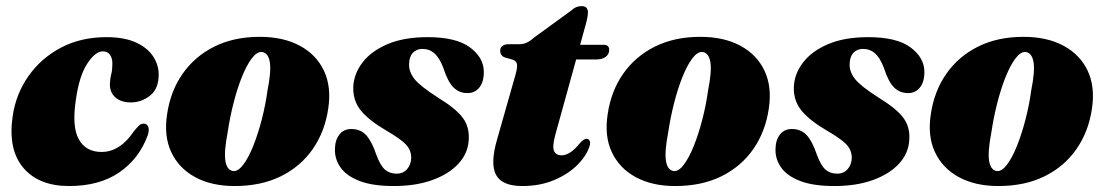

<svg xmlns="http://www.w3.org/2000/svg" viewBox="-20 -596 3611 628"><path d="M316 -428Q292 -428 265.8 -388.5Q239.5 -349 228.5 -272Q214.5 -182.5 237.5 -140.8Q260.5 -99 312 -99Q373 -99 418.5 -167.5Q429 -180 435.5 -186Q442 -192 451 -191.5Q460.5 -191 464.8 -181.5Q469 -172 463.5 -154Q435 -76.5 370 -32Q305 12.5 206 12.5Q106.5 12.5 56 -47.5Q5.5 -107.5 21.5 -216.5Q32 -288.5 73 -347Q114 -405.5 179.2 -440Q244.5 -474.5 328 -474.5Q388.5 -474.5 427.5 -455.8Q466.5 -437 484.2 -406.2Q502 -375.5 498.5 -340.5Q495.5 -301 468 -281Q440.5 -261 408.5 -261Q375.5 -261 357 -277.8Q338.5 -294.5 339.5 -322.5Q340.5 -342 344 -354.2Q347.5 -366.5 347.5 -387Q348 -404.5 340.2 -416.2Q332.5 -428 316 -428Z M829.5 -475.5Q907 -475.5 961 -446.2Q1015 -417 1039.8 -364.2Q1064.5 -311.5 1053.5 -240Q1042.5 -165.5 1003 -108.5Q963.5 -51.5 898.8 -19.5Q834 12.5 747.5 12.5Q672 12.5 618.5 -16.5Q565 -45.5 540.2 -98.2Q515.5 -151 526.5 -222Q537.5 -298 577.5 -355Q617.5 -412 681.5 -443.8Q745.5 -475.5 829.5 -475.5ZM742.5 -36.5Q759 -35 776 -57.8Q793 -80.5 808.5 -119.2Q824 -158 836.2 -205.2Q848.5 -252.5 855 -300.5Q867.5 -362.5 862.5 -392.8Q857.5 -423 837 -426Q820.5 -427.5 803.5 -405Q786.5 -382.5 771 -343.8Q755.5 -305 743.5 -257.5Q731.5 -210 724.5 -162.5Q712.5 -100.5 717.2 -70Q722 -39.5 742.5 -36.5Z M1277.5 -28Q1298.5 -28 1311.5 -42.8Q1324.5 -57.5 1325 -80Q1325 -104.5 1308.2 -122.8Q1291.5 -141 1245 -168Q1187.5 -201.5 1160.8 -234Q1134 -266.5 1135.5 -312Q1137.5 -355 1166 -392Q1194.5 -429 1248 -451.8Q1301.5 -474.5 1378.5 -474.5Q1471.5 -474.5 1516.5 -441.5Q1561.5 -408.5 1562.5 -362.5Q1563 -329 1548.2 -310.2Q1533.5 -291.5 1509 -291.5Q1482.5 -291.5 1463.8 -309.5Q1445 -327.5 1430 -374Q1417.5 -407 1401 -421.5Q1384.5 -436 1361.5 -436Q1342 -436 1330 -422.8Q1318 -409.5 1318 -385Q1317.5 -360.5 1336 -337.2Q1354.5 -314 1411.5 -277.5Q1472 -240.5 1494.2 -210Q1516.5 -179.5 1513 -136.5Q1510 -93 1478.5 -59.5Q1447 -26 1393.2 -6.8Q1339.5 12.5 1268 12.5Q1199 12.5 1156.2 -4Q1113.5 -20.5 1094.2 -47.8Q1075 -75 1075.5 -106.5Q1075.5 -136.5 1089.5 -155.2Q1103.5 -174 1129 -174Q1159.5 -174 1178 -153.5Q1196.5 -133 1211 -89.5Q1224 -54.5 1239.2 -41.2Q1254.5 -28 1277.5 -28Z M1656.5 -401 1631.5 -408Q1616 -414 1616 -430Q1616 -451.5 1646 -451.5H1681Q1703 -451.5 1726 -472.5L1849 -562Q1863.5 -576 1882 -576Q1903 -576 1903 -555.5Q1903 -550 1901.5 -540.5Q1900 -531 1896.5 -518.5L1877.5 -449.5H1954.5Q1972.5 -449.5 1972.5 -433Q1972.5 -418.5 1961 -410Q1949.5 -401.5 1930 -401.5H1864.5L1796 -154Q1786 -116.5 1792.2 -102.2Q1798.5 -88 1817 -88Q1845 -88 1877 -128Q1889.5 -142 1898.5 -142Q1905 -142 1908.2 -136.2Q1911.5 -130.5 1909 -120Q1899.5 -88 1869.5 -57.5Q1839.5 -27 1793 -7.2Q1746.5 12.5 1688.5 12.5Q1622 12.5 1602.5 -24Q1583 -60.5 1605.5 -138.5L1666.5 -353Q1673 -376.5 1670.8 -386.8Q1668.5 -397 1656.5 -401Z M2270.5 -475.5Q2348 -475.5 2402 -446.2Q2456 -417 2480.8 -364.2Q2505.5 -311.5 2494.5 -240Q2483.5 -165.5 2444 -108.5Q2404.5 -51.5 2339.8 -19.5Q2275 12.5 2188.5 12.5Q2113 12.5 2059.5 -16.5Q2006 -45.5 1981.2 -98.2Q1956.5 -151 1967.5 -222Q1978.5 -298 2018.5 -355Q2058.5 -412 2122.5 -443.8Q2186.5 -475.5 2270.5 -475.5ZM2183.5 -36.5Q2200 -35 2217 -57.8Q2234 -80.5 2249.5 -119.2Q2265 -158 2277.2 -205.2Q2289.5 -252.5 2296 -300.5Q2308.5 -362.5 2303.5 -392.8Q2298.5 -423 2278 -426Q2261.5 -427.5 2244.5 -405Q2227.5 -382.5 2212 -343.8Q2196.5 -305 2184.5 -257.5Q2172.5 -210 2165.5 -162.5Q2153.5 -100.5 2158.2 -70Q2163 -39.5 2183.5 -36.5Z M2718.5 -28Q2739.5 -28 2752.5 -42.8Q2765.5 -57.5 2766 -80Q2766 -104.5 2749.2 -122.8Q2732.5 -141 2686 -168Q2628.5 -201.5 2601.8 -234Q2575 -266.5 2576.5 -312Q2578.5 -355 2607 -392Q2635.5 -429 2689 -451.8Q2742.5 -474.5 2819.5 -474.5Q2912.5 -474.5 2957.5 -441.5Q3002.5 -408.5 3003.5 -362.5Q3004 -329 2989.2 -310.2Q2974.5 -291.5 2950 -291.5Q2923.5 -291.5 2904.8 -309.5Q2886 -327.5 2871 -374Q2858.5 -407 2842 -421.5Q2825.5 -436 2802.5 -436Q2783 -436 2771 -422.8Q2759 -409.5 2759 -385Q2758.5 -360.5 2777 -337.2Q2795.5 -314 2852.5 -277.5Q2913 -240.5 2935.2 -210Q2957.5 -179.5 2954 -136.5Q2951 -93 2919.5 -59.5Q2888 -26 2834.2 -6.8Q2780.5 12.5 2709 12.5Q2640 12.5 2597.2 -4Q2554.5 -20.5 2535.2 -47.8Q2516 -75 2516.5 -106.5Q2516.5 -136.5 2530.5 -155.2Q2544.5 -174 2570 -174Q2600.5 -174 2619 -153.5Q2637.5 -133 2652 -89.5Q2665 -54.5 2680.2 -41.2Q2695.5 -28 2718.5 -28Z M3327.5 -475.5Q3405 -475.5 3459 -446.2Q3513 -417 3537.8 -364.2Q3562.5 -311.5 3551.5 -240Q3540.5 -165.5 3501 -108.5Q3461.5 -51.5 3396.8 -19.5Q3332 12.5 3245.5 12.5Q3170 12.5 3116.5 -16.5Q3063 -45.5 3038.2 -98.2Q3013.5 -151 3024.5 -222Q3035.5 -298 3075.5 -355Q3115.5 -412 3179.5 -443.8Q3243.5 -475.5 3327.5 -475.5ZM3240.5 -36.5Q3257 -35 3274 -57.8Q3291 -80.5 3306.5 -119.2Q3322 -158 3334.2 -205.2Q3346.5 -252.5 3353 -300.5Q3365.5 -362.5 3360.5 -392.8Q3355.5 -423 3335 -426Q3318.5 -427.5 3301.5 -405Q3284.5 -382.5 3269 -343.8Q3253.5 -305 3241.5 -257.5Q3229.5 -210 3222.5 -162.5Q3210.5 -100.5 3215.2 -70Q3220 -39.5 3240.5 -36.5Z"/></svg>

Font: Fraunces 72pt S000 Black
Style: Italic
Weight: 900
Italic angle: -16°
Version: Version 1.000; ttfautohint (v1.8.3)